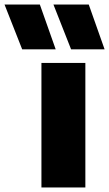

<svg xmlns="http://www.w3.org/2000/svg" viewBox="-144 -828 482 848"><path d="M39 0V-550H233V0ZM170 -610 92 -808H248L318 -610ZM-46 -610 -124 -808H32L102 -610Z"/></svg>

Font: Encode Sans Condensed Black
Style: Regular
Weight: 900
Width: 3
Designer: Multiple Designers
Foundry: Impallari Type
Version: Version 3.000; ttfautohint (v1.8.3) -l 8 -r 50 -G 200 -x 14 